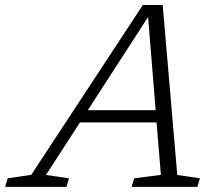

<svg xmlns="http://www.w3.org/2000/svg" viewBox="-84 -730 868 750"><path d="M608.5 -46.5 697 -33.5 687 0H430L440.5 -33.5L544.5 -47L527.5 -252H228.5L95.5 -46.5L185.5 -33.5L175.5 0H-64L-54 -33.5L38 -47L474 -710.5H551.5ZM259 -299.5H524L494.5 -663.5Z"/></svg>

Font: Newsreader 6pt Light
Style: Italic
Weight: 300
Italic angle: -17°
Designer: Hugues Gentile
Foundry: Production Type
Version: Version 1.003; ttfautohint (v1.8.3)